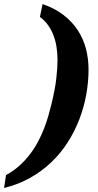

<svg xmlns="http://www.w3.org/2000/svg" viewBox="-64 -793 484 952"><path d="M221.2 -495.1Q221.2 -525.9 216.8 -556.6Q212.4 -587.4 202.1 -615.2Q191.9 -643.1 175 -667.2Q158.2 -691.4 133.8 -709L147 -772.9Q207.5 -752 250.7 -718.8Q293.9 -685.5 321.5 -643.3Q349.1 -601.1 362.1 -551.5Q375 -502 375 -448.2Q375 -386.2 363.5 -323.2Q352.1 -260.3 329.1 -200.7Q306.2 -141.1 271.5 -86.9Q236.8 -32.7 190.2 11.7Q143.6 56.2 85.2 88.9Q26.9 121.6 -43.9 139.2L-34.2 75.2Q3.4 54.7 33 27.8Q62.5 1 85.4 -29.3Q108.4 -59.6 125.5 -92.3Q142.6 -125 155 -157.2Q167.5 -189.5 176 -219.7Q184.6 -250 190.9 -275.9Q209.5 -351.6 215.3 -405Q221.2 -458.5 221.2 -495.1Z"/></svg>

Font: Droid Serif
Style: Bold Italic
Weight: 700
Italic angle: -12°
Designer: Monotype Design team
Foundry: Monotype Imaging Inc.
Version: Version 1.03